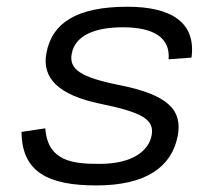

<svg xmlns="http://www.w3.org/2000/svg" viewBox="-20 -539 660 570"><path d="M358.5 -519C205.5 -519 134.5 -469.5 118 -382.5C103 -307 154 -256.5 278 -231C401.5 -205.5 439.5 -184.5 430 -136.5C421.5 -92 374.5 -52.5 276 -52.5C200 -52.5 121.5 -58 114.5 -158L44 -147.5C44.5 -27 125 11.5 266 11.5C412 11.5 489.5 -42.5 507.5 -135C523 -214.5 475 -258.5 334 -286.5C219 -309.5 184 -333.5 193 -380C203.5 -434 261.5 -458 345 -458C437.5 -458 486 -426 480.5 -363L548.5 -368C562.5 -472 489 -519 358.5 -519Z"/></svg>

Font: Monaspace Neon Light
Style: Italic
Weight: 300
Italic angle: -11°
Designer: Riley Cran & the Lettermatic Team
Foundry: Lettermatic
Version: Version 1.200 (Monaspace Neon)